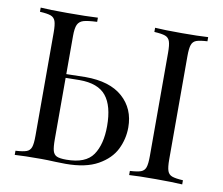

<svg xmlns="http://www.w3.org/2000/svg" viewBox="-67 -652 852 733"><g transform="rotate(10 358.5 -285.5)"><path d="M442.7 -178.2Q442.7 -133.9 423 -93.5Q403.2 -53.2 356 -26.6Q308.9 0 230.6 0L192.7 -0.8Q158.9 -2.4 137.1 -2.4Q67.7 -2.4 33.9 0V-16.1Q62.9 -17.7 76.2 -22.6Q89.5 -27.4 94.4 -41.1Q99.2 -54.8 99.2 -85.5V-485.5Q99.2 -516.1 94.4 -529.8Q89.5 -543.5 76.2 -548.4Q62.9 -553.2 33.9 -554.8V-571Q67.7 -568.5 137.1 -568.5Q213.7 -568.5 255.6 -571V-554.8Q219.4 -553.2 203.2 -548.4Q187.1 -543.5 180.6 -529.8Q174.2 -516.1 174.2 -485.5V-337.9L248.4 -339.5Q342.7 -339.5 392.7 -295.2Q442.7 -250.8 442.7 -178.2ZM617.7 -485.5V-85.5Q617.7 -54.8 622.6 -41.1Q627.4 -27.4 640.7 -22.6Q654 -17.7 683.1 -16.1V0Q646 -2.4 580.6 -2.4Q511.3 -2.4 477.4 0V-16.1Q506.5 -17.7 519.8 -22.6Q533.1 -27.4 537.9 -41.1Q542.7 -54.8 542.7 -85.5V-485.5Q542.7 -516.1 537.9 -529.8Q533.1 -543.5 519.8 -548.4Q506.5 -553.2 477.4 -554.8V-571Q511.3 -568.5 580.6 -568.5Q645.2 -568.5 683.1 -571V-554.8Q654 -553.2 640.7 -548.4Q627.4 -543.5 622.6 -529.8Q617.7 -516.1 617.7 -485.5ZM362.1 -169.4Q362.1 -247.6 331 -285.9Q300 -324.2 228.2 -324.2Q191.9 -324.2 174.2 -323.4V-85.5Q174.2 -54.8 178.2 -40.7Q182.3 -26.6 193.5 -21.4Q204.8 -16.1 230.6 -16.1Q305.6 -16.1 333.9 -57.3Q362.1 -98.4 362.1 -169.4Z"/></g></svg>

Font: Playfair Display
Style: Regular
Weight: 400
Designer: Claus Eggers Sørensen
Foundry: Claus Eggers Sørensen
Version: Version 1.005; ttfautohint (v1.2) -l 10 -r 42 -G 200 -x 21 -